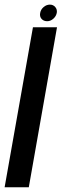

<svg xmlns="http://www.w3.org/2000/svg" viewBox="-40 -790 261 810"><path d="M-20.5 0 99 -675H200.5L81.5 0ZM159 -700.5Q144 -700.5 135.2 -710.5Q126.5 -720.5 129.5 -735.5Q132 -750 144 -760.2Q156 -770.5 170.5 -770.5Q184.5 -770.5 193.2 -760.2Q202 -750 199.5 -735.5Q196.5 -721 184.8 -710.8Q173 -700.5 159 -700.5Z"/></svg>

Font: Anybody Condensed Medium
Style: Italic
Weight: 500
Width: 3
Italic angle: -10°
Designer: Tyler Finck
Foundry: Etcetera Type Company
Version: Version 1.010; ttfautohint (v1.8.3) -l 8 -r 50 -G 200 -x 14 